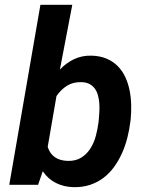

<svg xmlns="http://www.w3.org/2000/svg" viewBox="-20 -770 627 800"><path d="M522.9 -261.7Q519 -229 510.5 -195.6Q502 -162.1 488.3 -131.6Q474.6 -101.1 455.6 -74.7Q436.5 -48.3 411.6 -29.3Q386.7 -10.3 355.2 0.2Q323.7 10.7 285.6 9.8Q246.1 8.8 213.1 -7.6Q180.2 -23.9 158.2 -56.6L138.7 0H18.6L148.4 -750H281.2L229.5 -480Q256.3 -508.3 289.1 -523.7Q321.8 -539.1 361.3 -538.1Q397.5 -537.1 424.6 -525.4Q451.7 -513.7 470.9 -494.1Q490.2 -474.6 502.2 -448.5Q514.2 -422.4 520 -393.1Q525.9 -363.8 526.6 -332.8Q527.3 -301.8 524.4 -272ZM391.6 -272Q393.1 -287.1 394 -304.4Q395 -321.8 393.8 -338.9Q392.6 -356 388.4 -371.8Q384.3 -387.7 375.7 -399.9Q367.2 -412.1 353.5 -419.7Q339.8 -427.2 319.3 -427.7Q284.7 -428.7 259.3 -412.8Q233.9 -397 215.3 -369.6L178.7 -157.7Q188.5 -128.4 209.5 -114.5Q230.5 -100.6 261.2 -99.6Q295.4 -98.6 318.6 -113.3Q341.8 -127.9 356.7 -151.4Q371.6 -174.8 379.4 -204.1Q387.2 -233.4 390.6 -261.7Z"/></svg>

Font: TypoPRO Roboto Mono
Style: Bold Italic
Weight: 700
Designer: Google
Version: Version 2.000986; 2015; ttfautohint (v1.3)